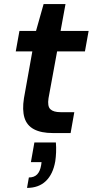

<svg xmlns="http://www.w3.org/2000/svg" viewBox="-20 -650 453 938"><path d="M238 0Q181 0 146 -18.5Q111 -37 99.5 -75Q88 -113 97 -170L138 -399H57L75 -499H156L193 -630H300L276 -499H413L395 -399H259L217 -170Q211 -131 226 -116.5Q241 -102 276 -102H343L325 0ZM112 268 121 217Q147 217 161.5 202Q176 187 181 157L183 142H131L148 46H253Q255 70 254 94Q253 118 250 138Q239 201 204 234.5Q169 268 112 268Z"/></svg>

Font: DM Sans 20pt SemiBold
Style: Italic
Weight: 600
Italic angle: -10°
Version: Version 4.004;gftools[0.9.30]